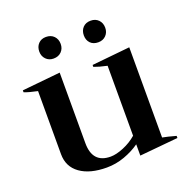

<svg xmlns="http://www.w3.org/2000/svg" viewBox="-126 -815 921 944"><g transform="rotate(-20 334.0 -342.5)"><path d="M158 -639Q158 -664 173 -680Q188 -696 213 -696Q239 -696 254.5 -680Q270 -664 270 -639Q270 -615 254.5 -599Q239 -583 213 -583Q189 -583 173.5 -599Q158 -615 158 -639ZM391 -639Q391 -664 406 -680Q421 -696 447 -696Q472 -696 487.5 -680Q503 -664 503 -639Q503 -615 487.5 -599Q472 -583 447 -583Q421 -583 406 -598.5Q391 -614 391 -639ZM651 -19V-8L450 11V-48Q415 -23 369.5 -6.5Q324 10 276 10Q188 10 137 -26.5Q86 -63 86 -129V-459Q42 -468 17 -478V-488L217 -508V-139Q217 -34 312 -34Q341 -34 380 -50Q419 -66 450 -93V-459Q408 -468 382 -478V-488L581 -508V-36Q608 -31 651 -19Z"/></g></svg>

Font: Trirong SemiBold
Style: Regular
Weight: 600
Designer: Katatrad Team
Foundry: CadsonDemak
Version: Version 1.001